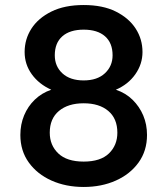

<svg xmlns="http://www.w3.org/2000/svg" viewBox="-20 -732 666 764"><path d="M313 12Q242 12 185 -13.5Q128 -39 94.5 -85.5Q61 -132 61 -195Q61 -237 76 -273Q91 -309 118.5 -335.5Q146 -362 184 -375Q135 -397 106.5 -436.5Q78 -476 78 -525Q78 -576 105 -618Q132 -660 184.5 -686Q237 -712 313 -712Q389 -712 441 -686Q493 -660 520 -618Q547 -576 547 -525Q547 -477 518.5 -436.5Q490 -396 441 -375Q480 -362 507.5 -335Q535 -308 550 -272.5Q565 -237 565 -195Q565 -132 531.5 -85.5Q498 -39 441 -13.5Q384 12 313 12ZM313 -89Q380 -89 413.5 -121.5Q447 -154 447 -204Q447 -260 411 -290.5Q375 -321 313 -321Q251 -321 214.5 -290.5Q178 -260 178 -204Q178 -154 212 -121.5Q246 -89 313 -89ZM313 -412Q367 -412 397.5 -440.5Q428 -469 428 -512Q428 -561 398 -587.5Q368 -614 313 -614Q258 -614 228 -587.5Q198 -561 198 -512Q198 -468 228.5 -440Q259 -412 313 -412Z"/></svg>

Font: DM Sans 16pt SemiBold
Style: Regular
Weight: 600
Version: Version 4.004;gftools[0.9.30]